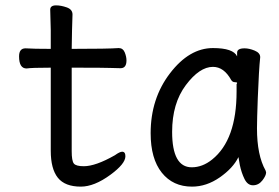

<svg xmlns="http://www.w3.org/2000/svg" viewBox="-20 -671 1040 715"><path d="M281 24Q222 24 195.5 -9Q169 -42 169 -110V-419Q97 -419 79 -416Q51 -416 51 -461Q51 -491 75 -491Q105 -489 169 -489V-559Q167 -615 167 -635Q167 -651 189 -651Q207 -651 228.5 -643.5Q250 -636 250 -617Q248 -563 247 -489Q383 -489 422 -492Q438 -492 444.5 -476Q451 -460 451 -446Q451 -417 429 -417Q409 -417 390 -418Q371 -419 247 -419V-108Q247 -72 255 -62Q263 -52 292 -52Q336 -52 408 -93Q426 -106 435 -106Q447 -106 447 -89Q447 -61 391 -20Q331 24 281 24Z M694 -48Q734 -48 770 -77Q861 -150 861 -330V-358Q863 -360 863 -362Q863 -365 854.5 -365Q846 -365 841 -373Q814 -422 773 -422Q723 -422 672 -354Q621 -286 621 -180Q621 -48 694 -48ZM695 24Q624 24 582.5 -28Q541 -80 541 -175Q541 -304 613 -398Q685 -492 773 -492Q849 -492 863 -461V-475Q863 -491 891 -491Q908 -491 928.5 -482.5Q949 -474 949 -458Q944 -411 940 -306Q937 -225 937 -193Q937 -93 969 -36L971 -29Q971 -17 957 1Q943 19 922 19Q902 19 890.5 -4.5Q879 -28 873 -57L868 -86Q848 -45 798.5 -10.5Q749 24 695 24Z"/></svg>

Font: LXGW WenKai Mono
Style: Bold
Weight: 700
Designer: Fontworks Inc.
Version: Version 1.250;January 17, 2023